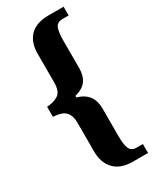

<svg xmlns="http://www.w3.org/2000/svg" viewBox="-224 -820 817 1006"><g transform="rotate(-30 184.5 -317.5)"><path d="M263 125Q188 125 150 85Q112 45 112 -23V-194Q112 -232 99.5 -252Q87 -272 65 -279.5Q43 -287 16 -288V-349Q57 -351 84.5 -368.5Q112 -386 112 -442V-614Q112 -684 150 -722Q188 -760 263 -760H353V-707H317Q283 -707 273 -682Q263 -657 263 -610V-440Q263 -395 242.5 -366Q222 -337 173 -324V-315Q220 -301 241.5 -271.5Q263 -242 263 -197V-25Q263 21 273 46Q283 71 317 71H353V125Z"/></g></svg>

Font: Noto Serif Ethiopic ExtraCondensed ExtraBold
Style: Regular
Weight: 800
Width: 2
Designer: Monotype Design Team
Foundry: Monotype Imaging Inc.
Version: Version 2.102; ttfautohint (v1.8.4.7-5d5b)